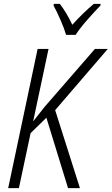

<svg xmlns="http://www.w3.org/2000/svg" viewBox="-20 -965 573 985"><path d="M22 0 173 -714H229L150 -342L209 -417L467 -714H533L263 -400L390 0H329L218 -361L137 -282L77 0ZM319 -786H368Q389 -819 428.5 -864Q468 -909 495 -936L496 -945H461Q405 -898 351 -838Q321 -901 287 -945H256L255 -936Q270 -909 290 -863.5Q310 -818 319 -786Z"/></svg>

Font: Noto Sans Display SemiCondensed Light
Style: Italic
Weight: 300
Width: 4
Italic angle: -12°
Designer: Monotype Design Team
Foundry: Monotype Imaging Inc.
Version: Version 1.900